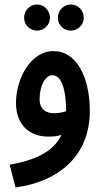

<svg xmlns="http://www.w3.org/2000/svg" viewBox="-20 -603 459 853"><path d="M295 -467C327 -467 352 -493 352 -524C352 -556 327 -583 295 -583C262 -583 237 -556 237 -524C237 -493 262 -467 295 -467ZM145 -467C176 -467 202 -493 202 -524C202 -556 176 -583 145 -583C112 -583 87 -556 87 -524C87 -493 112 -467 145 -467ZM49 230C250 202 379 82 379 -109C379 -262 319 -376 218 -376C119 -377 51 -257 51 -145C51 -58 102 4 196 4C216 4 235 2 253 -4C220 67 145 107 23 129ZM156 -163C156 -224 183 -269 212 -269C255 -269 273 -203 274 -109C256 -103 238 -100 221 -100C185 -100 156 -116 156 -163Z"/></svg>

Font: Noto Sans Arabic UI XCn SmBd
Style: Regular
Weight: 600
Width: 2
Designer: Monotype Design Team, Nadine Chahine and Nizar Qandah
Foundry: Monotype Imaging Inc.
Version: Version 2.010